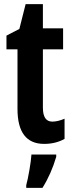

<svg xmlns="http://www.w3.org/2000/svg" viewBox="-20 -681 347 922"><path d="M186 -164V-444H283V-545H186V-661H103L73 -542L11 -510V-444H64V-158Q64 10 192 10Q247 10 290 -14V-111Q258 -97 231 -97Q186 -97 186 -164ZM131 61Q129 91 121 137Q113 183 106 208V221H184Q226 154 250 72V61Z"/></svg>

Font: Noto Sans UI Condensed
Style: Bold
Weight: 700
Width: 3
Designer: Monotype Design Team
Foundry: Monotype Imaging Inc.
Version: 1.001